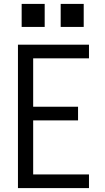

<svg xmlns="http://www.w3.org/2000/svg" viewBox="-20 -964 540 984"><path d="M72 0V-735H436V-665H150V-417H380V-347H150V-70H436V0ZM291 -826V-944H409V-826ZM91 -826V-944H209V-826Z"/></svg>

Font: Iosevka SS04
Style: Regular
Weight: 400
Monospace: yes
Designer: Belleve Invis
Foundry: Belleve Invis
Version: Version 19.0.0; ttfautohint (v1.8.4)